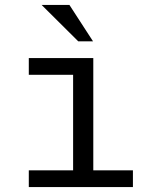

<svg xmlns="http://www.w3.org/2000/svg" viewBox="-20 -760 658 780"><path d="M359 -524V-68H520V0H97V-68H277V-456H97V-524ZM358 -592H298L149 -740H262Z"/></svg>

Font: Fragment Mono SC
Style: Regular
Weight: 400
Monospace: yes
Designer: Wei Huang based on Nimbus Sans by URW Studio, based on Helvetica by Max Miedinger.
Foundry: Wei Huang
Version: Version 1.012; ttfautohint (v1.8.4.7-5d5b)